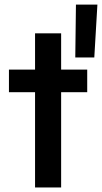

<svg xmlns="http://www.w3.org/2000/svg" viewBox="-20 -828 450 848"><path d="M134.8 -420.9H19.5V-520.5H134.8V-680.7H250V-520.5H365.2V-420.9H250V0H134.8ZM315.4 -807.6H410.2L396.5 -574.2H312.5Z"/></svg>

Font: Reddit Sans Chocolate SemiBold
Style: Regular
Weight: 600
Designer: Stephen Hutchings
Foundry: Reddit
Version: Version 1.011